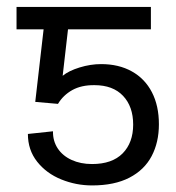

<svg xmlns="http://www.w3.org/2000/svg" viewBox="-20 -534 513 561"><path d="M83 -236.3 107.4 -448.2H28.3V-513.7H420.9V-448.2H178.7L163.1 -312.5Q180.7 -327.1 212.6 -336.9Q244.6 -346.7 275.4 -346.7Q327.1 -346.7 365.2 -325.4Q403.3 -304.2 423.8 -264.6Q444.3 -225.1 444.3 -170.9Q444.3 -118.2 423.1 -77.9Q401.9 -37.6 358.2 -14.9Q314.5 7.8 249 7.8Q202.1 7.8 158.9 -9.8Q115.7 -27.3 88.6 -61.5Q61.5 -95.7 61.5 -142.6L134.8 -150.4Q134.3 -122.1 148.7 -100.3Q163.1 -78.6 189.2 -66.7Q215.3 -54.7 249 -54.7Q307.6 -54.7 338.4 -85.9Q369.1 -117.2 369.1 -169.9Q369.1 -222.7 339.6 -253.9Q310.1 -285.2 255.9 -285.2Q217.8 -285.6 191.2 -270.8Q164.6 -255.9 149.4 -230.5Z"/></svg>

Font: Pretendard GOV Light
Style: Regular
Weight: 300
Designer: Base glyphs from Inter by Rasmus Andersson; Hangeul glyphs from Noto Sans CJK(Source Han Sans) by Jang Soo-young and Kan
Foundry: Kil Hyung-jin
Version: Version 1.309